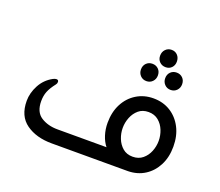

<svg xmlns="http://www.w3.org/2000/svg" viewBox="-107 -784 1076 938"><g transform="rotate(20 430.5 -315.0)"><path d="M637 -540Q618 -540 605.5 -552.5Q593 -565 593 -584Q593 -604 605.5 -617Q618 -630 637 -630Q656 -630 668 -617Q680 -604 680 -584Q680 -565 668 -552.5Q656 -540 637 -540ZM572 -444Q553 -444 540.5 -457Q528 -470 528 -489Q528 -509 540.5 -521.5Q553 -534 572 -534Q591 -534 603.5 -521.5Q616 -509 616 -489Q616 -470 603.5 -457Q591 -444 572 -444ZM654 -489Q654 -509 666.5 -521.5Q679 -534 698 -534Q717 -534 729.5 -521.5Q742 -509 742 -489Q742 -470 729.5 -457Q717 -444 698 -444Q679 -444 666.5 -457Q654 -470 654 -489ZM635 -377Q685 -377 723.5 -353Q762 -329 784 -286.5Q806 -244 806 -188Q806 -133 784.5 -91Q763 -49 725.5 -25Q688 -1 639 0H242Q161 0 108.5 -37.5Q56 -75 56 -154Q56 -195 77.5 -235.5Q99 -276 140 -298Q150 -303 157 -303Q168 -303 168 -292Q168 -284 163 -278Q141 -250 132 -227.5Q123 -205 123 -177Q123 -120 159 -97Q195 -74 245 -74H500Q483 -95 473.5 -125Q464 -155 464 -188Q464 -244 486 -286.5Q508 -329 547 -353Q586 -377 635 -377ZM635 -74Q666 -74 687 -91.5Q708 -109 718.5 -135.5Q729 -162 729 -190Q729 -218 718.5 -244.5Q708 -271 687 -288.5Q666 -306 635 -306Q604 -306 583.5 -288.5Q563 -271 552.5 -244.5Q542 -218 542 -190Q542 -162 552.5 -135.5Q563 -109 583.5 -91.5Q604 -74 635 -74Z"/></g></svg>

Font: Zain
Style: Regular
Weight: 400
Designer: Zain,Boutros
Foundry: Mobile Telecommunications Company (Zain), 2024
Version: Version 1.51; ttfautohint (v1.8.4)